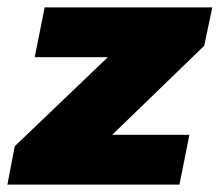

<svg xmlns="http://www.w3.org/2000/svg" viewBox="-50 -500 595 520"><path d="M-10 -104 242 -345H44L71 -480H525L503 -376L254 -135H463L436 0H-30Z"/></svg>

Font: Readiness ExtraBold
Style: Italic
Weight: 800
Italic angle: -12°
Designer: Katatrad Team
Foundry: CadsonDemak
Version: Version 1.00;January 16, 2020;FontCreator 12.0.0.2550 64-bit